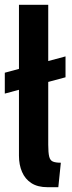

<svg xmlns="http://www.w3.org/2000/svg" viewBox="-35 -770 302 800"><path d="M163 10Q122 10 95.8 -7Q69.5 -24 56.8 -53.8Q44 -83.5 44 -121V-750H166V-167Q166 -133.5 170 -117.5Q174 -101.5 185.5 -96.8Q197 -92 218.5 -92L208 10ZM-15 -380V-467L238 -535V-448Z"/></svg>

Font: Cabin
Style: Bold
Weight: 700
Width: 4
Designer: Pablo Impallari
Foundry: Pablo Impallari. http://www.impallari.com Igino Marini. http://www.ikern.com
Version: Version 3.001